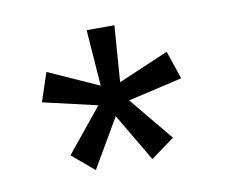

<svg xmlns="http://www.w3.org/2000/svg" viewBox="-44 -728 441 376"><g transform="rotate(-10 176.5 -539.5)"><path d="M314.9 -550.8 207 -525.9 278.8 -439 231.9 -404.8 175.8 -500 119.1 -402.8 75.2 -439.9 146 -526.9 38.1 -551.8 57.1 -608.9 157.2 -564 148.9 -675.8H204.1L195.8 -564L295.9 -606.9Z"/></g></svg>

Font: Wesal
Style: Regular
Weight: 500
Designer: Ahmed zaza
Foundry: Ahmed zaza
Version: Version 2.01